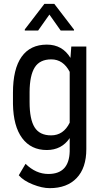

<svg xmlns="http://www.w3.org/2000/svg" viewBox="-20 -770 533 998"><path d="M47.4 -288.1V-229.5C48.7 -152.3 64.6 -93.2 95.2 -52C125.8 -10.8 168.5 9.8 223.1 9.8C274.6 9.8 314.3 -10.9 342.3 -52.2V16.6C340.3 95.1 303.4 134.3 231.4 134.3C188.2 134.3 148.6 116.7 112.8 81.5L77.6 141.1C93.9 160 118.2 175.9 150.6 188.7C183 201.6 212.2 208 238.3 208C298.2 208 344.9 190.5 378.4 155.5C411.9 120.5 428.7 70.3 428.7 4.9V-528.3H350.6L346.2 -469.2C318.2 -515.1 277.3 -538.1 223.6 -538.1C166 -538.1 122.2 -517 92.3 -474.9C62.3 -432.7 47.4 -370.4 47.4 -288.1ZM133.8 -238.8V-291.5C134.1 -349.1 143.1 -391.8 160.6 -419.7C178.2 -447.5 206.9 -461.4 246.6 -461.4C287.9 -461.4 319.8 -439.8 342.3 -396.5V-132.3C320.8 -88.4 288.6 -66.4 245.6 -66.4C205.9 -66.4 177.3 -80.3 159.9 -108.2C142.5 -136 133.8 -179.5 133.8 -238.8ZM364.7 -616.2 262.2 -750H210.9L108.9 -617.2V-611.3H178.2L236.8 -694.3L295.4 -611.3H364.7Z"/></svg>

Font: Roboto Condensed
Style: Regular
Weight: 400
Designer: Google
Version: Version 2.134; 2016